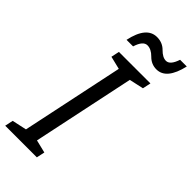

<svg xmlns="http://www.w3.org/2000/svg" viewBox="-320 -976 1034 1034"><g transform="rotate(45 197.0 -458.5)"><path d="M-36 0 -26 -47 57 -65 180 -649 106 -667 116 -714H356L346 -667L264 -649L141 -65L215 -47L205 0ZM99 -789H149Q167 -848 200 -848Q229 -848 257.5 -819Q286 -790 325 -790Q401 -790 430 -917H379Q360 -859 329 -859Q303 -859 275 -887.5Q247 -916 205 -916Q126 -916 99 -789Z"/></g></svg>

Font: Noto Sans UI SemiCondensed
Style: Italic
Weight: 400
Width: 4
Italic angle: -12°
Designer: Monotype Design Team
Foundry: Monotype Imaging Inc.
Version: Version 1.901